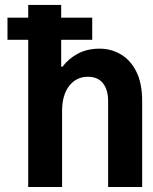

<svg xmlns="http://www.w3.org/2000/svg" viewBox="-20 -747 613 767"><path d="M228 -303.6V0H92.7V-727.3H224.4V-480.8H230.1Q252.5 -511.7 290 -532.1Q327.4 -552.6 378.2 -552.6Q424 -552.6 462.7 -529.8Q501.4 -507.1 524.7 -460.8Q547.9 -414.4 547.9 -343V0H411.9V-343.8Q411.9 -388.1 391.5 -414.2Q371.1 -440.3 331 -440.3Q284.8 -440.3 256.4 -403.8Q228 -367.2 228 -303.6ZM348.4 -676.5V-588.1H9.9V-676.5Z"/></svg>

Font: Interface
Style: Bold
Weight: 700
Designer: Rasmus Andersson
Foundry: rsms
Version: Version 1.8